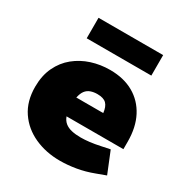

<svg xmlns="http://www.w3.org/2000/svg" viewBox="-174 -869 953 1006"><g transform="rotate(30 302.0 -366.0)"><path d="M330 9Q246 9 176.5 -22.5Q107 -54 66 -114.5Q25 -175 25 -262Q25 -330 49.5 -381.5Q74 -433 116 -467Q158 -501 211 -518Q264 -535 322 -535Q405 -535 464.5 -501Q524 -467 556.5 -404.5Q589 -342 589 -255V-210H245Q253 -188 269 -175Q285 -162 309 -156.5Q333 -151 364 -151Q389 -151 418 -154.5Q447 -158 479 -165L532 -176L584 -48L527 -27Q477 -8 427 0.5Q377 9 330 9ZM240 -321H403Q399 -358 382 -375Q365 -392 327 -392Q305 -392 287 -385.5Q269 -379 257.5 -364Q246 -349 240 -321ZM132 -617V-741H523V-617Z"/></g></svg>

Font: REM Black
Style: Regular
Weight: 900
Designer: Octavio Pardo
Foundry: Ashler Design
Version: Version 1.005;gftools[0.9.28]